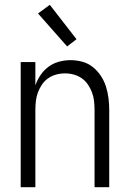

<svg xmlns="http://www.w3.org/2000/svg" viewBox="-20 -778 540 798"><path d="M66 0V-520H127V-423Q135 -446 148.5 -466Q162 -486 181.5 -500.5Q201 -515 225 -521.5Q249 -528 273 -528Q298 -528 322 -521.5Q346 -515 365.5 -499.5Q385 -484 399 -463Q413 -442 420.5 -418Q428 -394 431 -369.5Q434 -345 434 -320V0H373V-320Q373 -339 371 -357.5Q369 -376 362.5 -393.5Q356 -411 345.5 -426.5Q335 -442 320 -452.5Q305 -463 287 -468Q269 -473 250 -473Q231 -473 213 -468Q195 -463 180 -452.5Q165 -442 154.5 -426.5Q144 -411 137.5 -393.5Q131 -376 129 -357.5Q127 -339 127 -320V0ZM259 -585 138 -722 187 -758 298 -615Z"/></svg>

Font: Iosevka Term Curly Light
Style: Regular
Weight: 300
Designer: Belleve Invis
Foundry: Belleve Invis
Version: Version 32.3.0